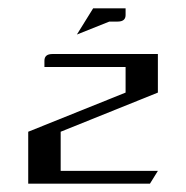

<svg xmlns="http://www.w3.org/2000/svg" viewBox="-20 -442 448 462"><path d="M47.9 0V-125L282.2 -219.2V-280.8H86.9V-295.9Q86.9 -312 106 -312H359.9V-219.2L126 -125V-30.8H359.9L340.8 0ZM165 -358.9 204.1 -421.9H282.2V-405.8Q282.2 -390.1 263.2 -390.1H243.2Z"/></svg>

Font: Hhenum
Style: Regular
Weight: 400
Designer: T. Christopher White
Version: Version 1.0